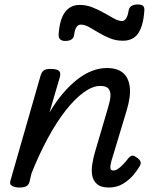

<svg xmlns="http://www.w3.org/2000/svg" viewBox="-20 -823 686 858"><path d="M467 15Q431 15 413.5 -0.5Q396 -16 392 -39.5Q388 -63 392.5 -90.5Q397 -118 404 -142L464 -346Q472 -372 473.5 -393Q475 -414 465 -426.5Q455 -439 428 -439Q394 -439 354.5 -410.5Q315 -382 274 -330Q233 -278 194 -206Q155 -134 121 -49L112 -11Q109 2 98.5 8.5Q88 15 65 15Q48 15 34.5 8Q21 1 27 -17L161 -484Q167 -503 176.5 -509Q186 -515 205 -515Q235 -515 244 -506Q253 -497 247 -477L201 -320Q230 -369 261.5 -406Q293 -443 326 -468.5Q359 -494 392 -506.5Q425 -519 458 -519Q504 -519 529.5 -497.5Q555 -476 560 -433.5Q565 -391 545 -326L478 -104Q473 -85 473 -76Q473 -67 477 -64Q481 -61 486 -61Q496 -61 506 -67.5Q516 -74 528 -86Q540 -98 553 -115Q561 -125 569 -127Q577 -129 588 -121Q604 -111 607.5 -101.5Q611 -92 605 -82Q596 -65 577 -42Q558 -19 530 -2Q502 15 467 15ZM272 -640Q241 -640 242 -668Q246 -735 270 -768Q294 -801 336 -801Q366 -801 393.5 -790Q421 -779 445.5 -765Q470 -751 490 -740Q510 -729 526 -729Q535 -729 543 -740Q551 -751 555 -777Q560 -803 597 -803Q613 -803 619.5 -796.5Q626 -790 625 -776Q621 -710 598.5 -675.5Q576 -641 529 -641Q498 -641 471 -652Q444 -663 421 -677Q398 -691 378 -702Q358 -713 341 -713Q329 -713 321.5 -701.5Q314 -690 311 -666Q309 -653 299 -646.5Q289 -640 272 -640Z"/></svg>

Font: Playwrite AU QLD
Style: Regular
Weight: 400
Designer: Veronika Burian, José Scaglione
Foundry: TypeTogether
Version: Version 1.002